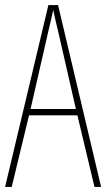

<svg xmlns="http://www.w3.org/2000/svg" viewBox="-20 -734 417 754"><path d="M351 0H377L208 -714H170L0 0H26L94 -281H284ZM208 -612 278 -306H100L170 -612C178 -646 183 -666 189 -695C195 -666 200 -645 208 -612Z"/></svg>

Font: Noto Sans Tamil ExtraCondensed Thin
Style: Regular
Weight: 100
Width: 2
Designer: Jelle Bosma - Monotype Design Team
Foundry: Monotype Imaging Inc.
Version: Version 2.004